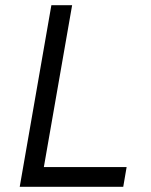

<svg xmlns="http://www.w3.org/2000/svg" viewBox="-20 -720 581 740"><path d="M56 0H455L468 -76H149L258 -700H178Z"/></svg>

Font: Fixel Display
Style: Italic
Weight: 400
Italic angle: -10°
Designer: AlfaBravo + MacPaw
Foundry: Kyrylo Tkachov, Marchela Mozhyna, Serhii Makarenko, Maria Weinstein, Zakhar Kryvoshyya
Version: Version 1.210;Glyphs 3.2 (3217)